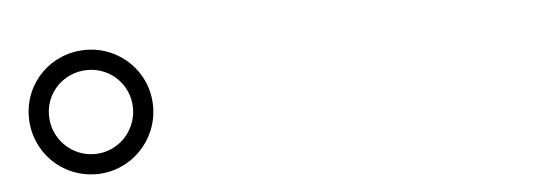

<svg xmlns="http://www.w3.org/2000/svg" viewBox="-30 -914 1061 371"><g transform="rotate(-5 500.0 -728.5)"><path d="M24 -729C24 -662 77 -608 145 -608C211 -608 265 -662 265 -729C265 -796 211 -849 145 -849C77 -849 24 -796 24 -729ZM63 -729C63 -774 99 -810 145 -810C190 -810 226 -774 226 -729C226 -684 190 -647 145 -647C99 -647 63 -684 63 -729Z"/></g></svg>

Font: Noto Serif SC SemiBold
Style: Regular
Weight: 600
Designer: Ryoko NISHIZUKA 西塚涼子 (kana & ideographs); Frank Grießhammer (Latin, Greek & Cyrillic); Wenlong ZHANG 张文龙 (bopomofo); San
Foundry: Adobe
Version: Version 2.001;hotconv 1.1.0;makeotfexe 2.6.0